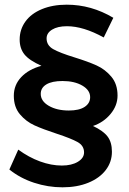

<svg xmlns="http://www.w3.org/2000/svg" viewBox="-20 -714 551 820"><path d="M266 -602Q226 -602 202.5 -587.5Q179 -573 179 -550Q179 -520 207.5 -504Q236 -488 298 -469Q356 -451 392.5 -434.5Q429 -418 455.5 -386.5Q482 -355 482 -306Q482 -263 452 -227Q422 -191 377 -176Q420 -156 439 -131.5Q458 -107 458 -66Q458 -22 431.5 12.5Q405 47 357 66.5Q309 86 247 86Q185 86 125.5 66.5Q66 47 20 10L58 -75Q103 -42 151 -24.5Q199 -7 244 -7Q286 -7 312.5 -23Q339 -39 339 -63Q339 -92 311 -107.5Q283 -123 222 -143Q164 -162 127.5 -178.5Q91 -195 65 -226Q39 -257 39 -305Q39 -351 70.5 -384.5Q102 -418 157 -433Q105 -456 84.5 -481.5Q64 -507 64 -545Q64 -588 88.5 -622Q113 -656 159 -675Q205 -694 265 -694Q370 -694 464 -638L423 -554Q336 -602 266 -602ZM154 -313Q154 -282 188.5 -262Q223 -242 274 -242Q318 -242 341.5 -257.5Q365 -273 365 -299Q365 -329 331.5 -348.5Q298 -368 247 -368Q202 -368 178 -353.5Q154 -339 154 -313Z"/></svg>

Font: Montserrat Medium
Style: Regular
Weight: 500
Designer: Julieta Ulanovsky
Foundry: Julieta Ulanovsky
Version: Version 6.001